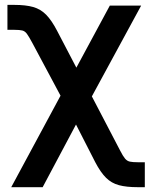

<svg xmlns="http://www.w3.org/2000/svg" viewBox="-20 -569 631 793"><path d="M26.4 204.1 230 -173.8 112.8 -393.1Q99.1 -418.5 91.1 -429.4Q83 -440.4 72 -443.1Q61 -445.8 39.6 -445.8H10.7V-548.8H39.6Q86.4 -548.8 117.2 -540Q147.9 -531.2 170.7 -508.1Q193.4 -484.9 215.8 -441.9L295.4 -289.6L433.6 -545.9H563L359.4 -170.9L476.1 52.7Q487.8 75.7 496.3 85.9Q504.9 96.2 516.6 98.6Q528.3 101.1 549.3 101.1H578.1V204.1H549.3Q502 204.1 471.2 195.8Q440.4 187.5 418 165.3Q395.5 143.1 373.5 101.1L293.9 -54.7L156.2 204.1Z"/></svg>

Font: Inter-SemiBold
Style: Regular
Weight: 600
Designer: Rasmus Andersson
Foundry: rsms
Version: Version 4.000;git-a52131595